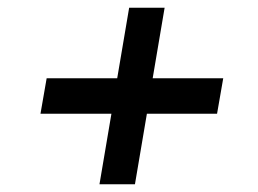

<svg xmlns="http://www.w3.org/2000/svg" viewBox="-20 -547 668 498"><path d="M269 -252H85L101 -344H284L315 -527H407L376 -344H559L543 -252H361L330 -69H238Z"/></svg>

Font: Oak Sans Semibold
Style: Italic
Weight: 600
Italic angle: -9.49998°
Foundry: Erik Kennedy, Walven
Version: Version 1.000